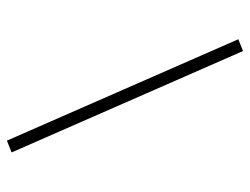

<svg xmlns="http://www.w3.org/2000/svg" viewBox="-106 -636 741 570"><g transform="rotate(90 265.0 -350.5)"><path d="M432 -14 397 0 96 -687 131 -701Z"/></g></svg>

Font: TypoPRO Titillium Title
Style: Regular
Weight: 250
Designer: Campivisivi
Foundry: Accademia di Belle Arti di Urbino and students of MA course of Visual design
Version: 1.000